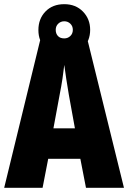

<svg xmlns="http://www.w3.org/2000/svg" viewBox="-20 -900 614 920"><path d="M392 0 365 -139H211L184 0H0L174 -714H398L574 0ZM310 -445Q303 -485 297.5 -522Q292 -559 288 -589Q285 -561 279.5 -524Q274 -487 266 -447L236 -285H339ZM288 -633Q232 -633 198 -668Q164 -703 164 -756Q164 -810 198 -845Q232 -880 288 -880Q343 -880 377.5 -844.5Q412 -809 412 -757Q412 -705 378 -669Q344 -633 288 -633ZM288 -716Q305 -716 317 -727.5Q329 -739 329 -757Q329 -775 317 -786.5Q305 -798 288 -798Q271 -798 259 -786.5Q247 -775 247 -757Q247 -739 257.5 -727.5Q268 -716 288 -716Z"/></svg>

Font: Noto Sans Lao UI ExtCond Blk
Style: Regular
Weight: 900
Width: 2
Designer: Monotype Design Team
Foundry: Monotype Imaging Inc.
Version: Version 2.000; ttfautohint (v1.8.4.7-5d5b)